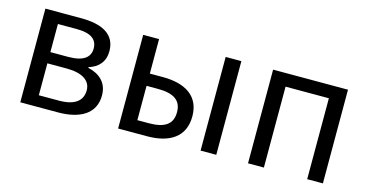

<svg xmlns="http://www.w3.org/2000/svg" viewBox="-62 -809 2061 1075"><g transform="rotate(15 969.0 -271.5)"><path d="M92 0H310C435 0 524 -47 524 -155C524 -233 472 -271 410 -285V-289C466 -306 500 -345 500 -405C500 -504 420 -543 300 -543H92ZM182 -315V-478H291C376 -478 411 -448 411 -397C411 -347 375 -315 285 -315ZM182 -65V-250H294C386 -250 434 -216 434 -161C434 -100 390 -65 299 -65Z M659 0H827C956 0 1043 -53 1043 -173C1043 -291 956 -343 827 -343H751V-543H659ZM751 -73V-272H817C910 -272 954 -241 954 -173C954 -104 910 -73 817 -73ZM1137 0H1228V-543H1137Z M1412 0H1504V-469H1755V0H1846V-543H1412Z"/></g></svg>

Font: Source Han Sans KR
Style: Regular
Weight: 400
Designer: Ryoko NISHIZUKA 西塚涼子 (kana, bopomofo & ideographs); Paul D. Hunt (Latin, Greek & Cyrillic); Sandoll Communications 산돌커뮤니
Foundry: Adobe
Version: Version 2.004;hotconv 1.0.118;makeotfexe 2.5.65603